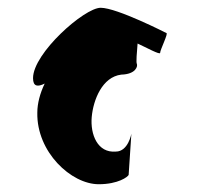

<svg xmlns="http://www.w3.org/2000/svg" viewBox="-20 -708 523 494"><path d="M65 -507C65 -485 77 -484 95 -493C83 -468 76 -442 76 -418C74 -317 163 -234 234 -234C284 -234 309 -253 311 -258L318 -364C318 -364 310 -318 278 -318C231 -314 212 -362 216 -407C220 -451 243 -510 292 -516C330 -517 335 -538 332 -544C330 -547 332 -574 334 -596C356 -586 392 -566 392 -572C392 -580 414 -623 408 -623C408 -623 281 -688 239 -688C197 -688 65 -571 65 -507Z"/></svg>

Font: Ampere
Style: SCSuCnd
Weight: 400
Version: Version 1